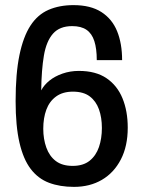

<svg xmlns="http://www.w3.org/2000/svg" viewBox="-20 -718 556 750"><path d="M269 12Q214 12 171.5 -4Q129 -20 100 -58Q71 -96 56 -161Q41 -226 41 -323Q41 -431 56 -503Q71 -575 99 -618Q127 -661 169.5 -679.5Q212 -698 267 -698Q334 -698 376 -671Q418 -644 437.5 -596Q457 -548 457 -483H358Q358 -528 348.5 -557.5Q339 -587 318 -601.5Q297 -616 262 -616Q213 -616 187 -586.5Q161 -557 151.5 -501Q142 -445 141 -365Q152 -386 173 -403Q194 -420 224 -430.5Q254 -441 288 -441Q354 -441 396 -412.5Q438 -384 458.5 -334Q479 -284 479 -219Q479 -147 452 -95Q425 -43 378 -15.5Q331 12 269 12ZM264 -70Q305 -70 330 -90Q355 -110 366.5 -143.5Q378 -177 378 -218Q378 -259 366.5 -291Q355 -323 330.5 -341.5Q306 -360 265 -360Q225 -360 199 -341Q173 -322 161 -289.5Q149 -257 149 -215Q149 -175 161 -141.5Q173 -108 198 -89Q223 -70 264 -70Z"/></svg>

Font: Archivo SemiCondensed Medium
Style: Regular
Weight: 500
Width: 4
Designer: Hector Gatti
Foundry: Omnibus-Type
Version: Version 2.001